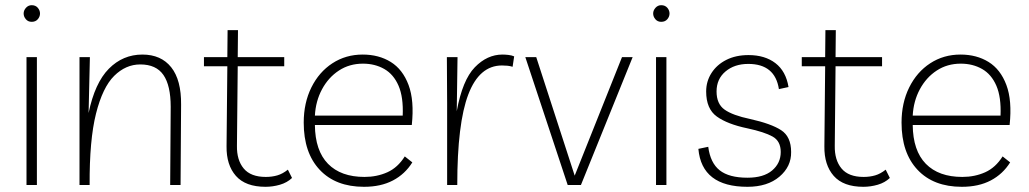

<svg xmlns="http://www.w3.org/2000/svg" viewBox="-20 -712 3959 739"><path d="M122 -492V0H82V-492ZM102 -628Q88 -628 79.5 -638Q71 -648 71 -660Q71 -672 80 -682Q89 -692 102 -692Q117 -692 125.5 -682Q134 -672 134 -660Q134 -648 125.5 -638Q117 -628 102 -628Z M286 0V-492H326L321 -277Q345 -393 399 -447.5Q453 -502 528 -502Q600 -502 639 -453Q678 -404 677 -309L675 0H635L637 -301Q637 -383 609 -423.5Q581 -464 520 -464Q464 -464 419.5 -420Q375 -376 349.5 -274.5Q324 -173 325 0Z M1002 7Q925 7 888 -35Q851 -77 852 -149L855 -457H765V-492H855L856 -596H896L895 -492H1074V-457H895L892 -151Q891 -96 918 -63.5Q945 -31 1003 -31Q1027 -31 1047.5 -37Q1068 -43 1088 -59L1104 -27Q1085 -9 1057.5 -1Q1030 7 1002 7Z M1381 7Q1272 7 1210.5 -58.5Q1149 -124 1149 -240Q1149 -316 1178.5 -375.5Q1208 -435 1259.5 -468.5Q1311 -502 1376 -502Q1438 -502 1484 -473.5Q1530 -445 1552.5 -385Q1575 -325 1565 -231H1192Q1193 -132 1242.5 -81.5Q1292 -31 1383 -31Q1431 -31 1471 -49Q1511 -67 1538 -110L1567 -87Q1539 -42 1492.5 -17.5Q1446 7 1381 7ZM1377 -467Q1325 -467 1284.5 -440.5Q1244 -414 1219.5 -368.5Q1195 -323 1192 -267H1530Q1533 -338 1514 -382Q1495 -426 1459 -446.5Q1423 -467 1377 -467Z M1953 -455Q1943 -458 1933.5 -459Q1924 -460 1912 -460Q1825 -460 1782.5 -348.5Q1740 -237 1740 0H1701V-315L1700 -492H1741L1738 -284Q1760 -404 1807.5 -453Q1855 -502 1914 -502Q1925 -502 1937.5 -500.5Q1950 -499 1959 -495Z M2374 -492H2415L2216 0H2165L2002 -492H2044L2192 -36Z M2545 -492V0H2505V-492ZM2525 -628Q2511 -628 2502.5 -638Q2494 -648 2494 -660Q2494 -672 2503 -682Q2512 -692 2525 -692Q2540 -692 2548.5 -682Q2557 -672 2557 -660Q2557 -648 2548.5 -638Q2540 -628 2525 -628Z M2857 7Q2681 7 2668 -139L2706 -147Q2714 -85 2750 -56.5Q2786 -28 2857 -28Q2919 -28 2952 -56Q2985 -84 2985 -127Q2985 -169 2953.5 -186.5Q2922 -204 2857 -218Q2780 -234 2739 -263.5Q2698 -293 2698 -360Q2698 -399 2718.5 -431Q2739 -463 2775.5 -481.5Q2812 -500 2861 -500Q2924 -500 2964.5 -469Q3005 -438 3015 -377L2978 -369Q2963 -466 2860 -466Q2807 -466 2772.5 -437Q2738 -408 2738 -360Q2738 -312 2769 -290Q2800 -268 2867 -254Q2948 -236 2986.5 -211Q3025 -186 3025 -127Q3026 -71 2980 -32Q2934 7 2857 7Z M3303 7Q3226 7 3189 -35Q3152 -77 3153 -149L3156 -457H3066V-492H3156L3157 -596H3197L3196 -492H3375V-457H3196L3193 -151Q3192 -96 3219 -63.5Q3246 -31 3304 -31Q3328 -31 3348.5 -37Q3369 -43 3389 -59L3405 -27Q3386 -9 3358.5 -1Q3331 7 3303 7Z M3682 7Q3573 7 3511.5 -58.5Q3450 -124 3450 -240Q3450 -316 3479.5 -375.5Q3509 -435 3560.5 -468.5Q3612 -502 3677 -502Q3739 -502 3785 -473.5Q3831 -445 3853.5 -385Q3876 -325 3866 -231H3493Q3494 -132 3543.5 -81.5Q3593 -31 3684 -31Q3732 -31 3772 -49Q3812 -67 3839 -110L3868 -87Q3840 -42 3793.5 -17.5Q3747 7 3682 7ZM3678 -467Q3626 -467 3585.5 -440.5Q3545 -414 3520.5 -368.5Q3496 -323 3493 -267H3831Q3834 -338 3815 -382Q3796 -426 3760 -446.5Q3724 -467 3678 -467Z"/></svg>

Font: Livvic ExtraLight
Style: Regular
Weight: 275
Designer: Jacques Le Bailly, Baron von Fonthausen
Version: Version 1.001; ttfautohint (v1.8.2)